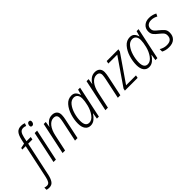

<svg xmlns="http://www.w3.org/2000/svg" viewBox="-41 -1774 3024 3024"><g transform="rotate(-45 1470.5 -262.5)"><path d="M472 -694Q472 -727 441 -727Q419 -727 408 -709Q397 -691 397 -671Q397 -638 429 -638Q448 -638 460 -655Q472 -672 472 -694ZM316 0 429 -532H375L262 0ZM61 88 184 -486H278L287 -532H193L208 -603Q221 -662 242.5 -690Q264 -718 305 -718Q333 -718 359 -706L376 -751Q344 -765 304 -765Q239 -765 206 -726Q173 -687 155 -606L139 -533L59 -516L53 -486H129L8 82Q-3 134 -21 163Q-39 192 -75 192Q-100 192 -125 183V232Q-101 240 -71 240Q-12 240 17 198.5Q46 157 61 88Z M519 1 577 -270Q599 -376 646.5 -434Q694 -492 753 -492Q824 -492 824 -423Q824 -405 820 -383.5Q816 -362 812 -339L740 1H796L867 -335Q872 -358 876 -384Q880 -410 880 -431Q880 -486 849.5 -514Q819 -542 768 -542Q712 -542 671.5 -509.5Q631 -477 608 -435H607L622 -532H576L463 1Z M1017 -159Q1017 -231 1039.5 -308.5Q1062 -386 1104 -439.5Q1146 -493 1204 -493Q1245 -493 1268 -464Q1291 -435 1291 -384Q1291 -331 1271 -249Q1250 -164 1203.5 -101Q1157 -38 1099 -38Q1017 -38 1017 -159ZM1242 -101H1245L1229 0H1273L1386 -532H1342L1317 -443H1313Q1304 -482 1277 -512Q1250 -542 1200 -542Q1123 -542 1069.5 -480.5Q1016 -419 988.5 -330Q961 -241 961 -157Q961 -77 993.5 -33.5Q1026 10 1084 10Q1135 10 1175 -23.5Q1215 -57 1242 -101Z M1473 1 1531 -270Q1553 -376 1600.5 -434Q1648 -492 1707 -492Q1778 -492 1778 -423Q1778 -405 1774 -383.5Q1770 -362 1766 -339L1694 1H1750L1821 -335Q1826 -358 1830 -384Q1834 -410 1834 -431Q1834 -486 1803.5 -514Q1773 -542 1722 -542Q1666 -542 1625.5 -509.5Q1585 -477 1562 -435H1561L1576 -532H1530L1417 1Z M2136 0 2145 -46H1925L2231 -490L2240 -532H1979L1969 -486H2168L1860 -38L1852 0Z M2320 -159Q2320 -231 2342.5 -308.5Q2365 -386 2407 -439.5Q2449 -493 2507 -493Q2548 -493 2571 -464Q2594 -435 2594 -384Q2594 -331 2574 -249Q2553 -164 2506.5 -101Q2460 -38 2402 -38Q2320 -38 2320 -159ZM2545 -101H2548L2532 0H2576L2689 -532H2645L2620 -443H2616Q2607 -482 2580 -512Q2553 -542 2503 -542Q2426 -542 2372.5 -480.5Q2319 -419 2291.5 -330Q2264 -241 2264 -157Q2264 -77 2296.5 -33.5Q2329 10 2387 10Q2438 10 2478 -23.5Q2518 -57 2545 -101Z M2999 -146Q2999 -199 2971.5 -229.5Q2944 -260 2901 -295Q2863 -324 2844 -347Q2825 -370 2825 -403Q2825 -446 2853.5 -470Q2882 -494 2929 -494Q2963 -494 2990.5 -485Q3018 -476 3039 -464L3061 -509Q3037 -522 3004 -532Q2971 -542 2929 -542Q2858 -542 2814 -502.5Q2770 -463 2770 -398Q2770 -349 2795.5 -318Q2821 -287 2862 -256Q2902 -224 2922.5 -200.5Q2943 -177 2943 -141Q2943 -38 2826 -38Q2790 -38 2757 -49Q2724 -60 2702 -75V-20Q2722 -8 2754.5 1Q2787 10 2829 10Q2911 10 2955 -32Q2999 -74 2999 -146Z"/></g></svg>

Font: Noto Sans UI SemiCondensed Light
Style: Italic
Weight: 300
Width: 4
Designer: Monotype Design Team
Foundry: Monotype Imaging Inc.
Version: 1.001